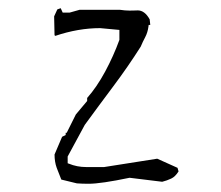

<svg xmlns="http://www.w3.org/2000/svg" viewBox="-20 -463 543 471"><path d="M115.7 -375Q171.9 -394 225.6 -394Q226.1 -394 272.9 -389.6V-365.2Q258.8 -326.2 237.8 -287.1Q216.8 -248.5 193.8 -222.7V-215.3L166 -182.1L143.6 -137.2H141.1V-131.8L132.3 -127.4L113.8 -84Q113.8 -65.9 119.1 -51.3L130.4 -22.5L168.5 -13.2Q181.2 -12.2 197.3 -12.2Q227.5 -12.2 297.9 -26.9L377.9 -17.1Q389.6 -20 399.9 -24.9Q409.7 -29.3 418 -42.5L415.5 -51.3L365.7 -73.7L235.4 -53.2H191.4Q168.9 -53.2 148.9 -61.5L146 -62.5V-78.1V-79.1L188 -156.7Q222.2 -203.6 258.1 -251.5Q293.9 -299.3 325.2 -348.6Q330.1 -360.4 336.2 -371.8Q342.3 -383.3 344.2 -397.9L344.7 -401.9H348.6L347.2 -415.5Q335 -437.5 317.9 -437.5Q316.9 -437.5 312.7 -437.3Q308.6 -437 297.9 -437Q287.1 -437 273.9 -439H175.3L150.9 -432.1H133.8L128.9 -442.9L120.6 -439.9L112.8 -422.9L113.8 -376.5Z"/></svg>

Font: Bakudai
Style: Light
Weight: 300
Version: Version 1.48